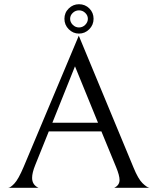

<svg xmlns="http://www.w3.org/2000/svg" viewBox="-20 -889 728 909"><path d="M211 -267 147 -108Q132 -71 132 -47Q132 -14 162 0H19Q29 0 48 -20Q67 -40 92 -99L353 -720L612 -96Q634 -42 654.5 -22Q675 -2 687 0H521Q546 -12 546 -37Q546 -58 530 -97L460 -267ZM444 -308 335 -575 228 -308ZM354 -840Q337 -840 324.5 -828Q312 -816 312 -800Q312 -784 324.5 -771.5Q337 -759 354 -759Q371 -759 383.5 -771.5Q396 -784 396 -800Q396 -816 383.5 -828Q371 -840 354 -840ZM354 -869Q383 -869 403 -849Q423 -829 423 -800Q423 -771 402.5 -750.5Q382 -730 354 -730Q326 -730 305.5 -750.5Q285 -771 285 -800Q285 -829 305.5 -849Q326 -869 354 -869Z"/></svg>

Font: BellefairVN
Style: Regular
Weight: 400
Designer: Nick Shinn, Liron Lavi Turkenic
Foundry: Shinntype
Version: Version 1.003